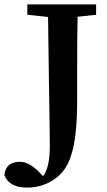

<svg xmlns="http://www.w3.org/2000/svg" viewBox="-83 -683 487 871"><path d="M353 -663V-616L269 -607Q267 -525 267 -358V-227Q267 -54 238 26Q217 94 162.5 131Q108 168 40 168Q-41 168 -63 112Q-57 51 7 51Q47 51 90 93L112 116Q143 79 143 -21Q143 -51 142 -115Q141 -179 139 -312.5Q137 -446 135 -606L41 -616V-663Z"/></svg>

Font: TypoPRO Source Serif Pro
Style: Regular
Weight: 600
Designer: Frank Grießhammer
Foundry: Adobe Systems Incorporated
Version: Version 1.017;PS 1.0;hotconv 1.0.79;makeotf.lib2.5.61930